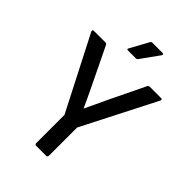

<svg xmlns="http://www.w3.org/2000/svg" viewBox="-243 -931 1030 1030"><g transform="rotate(45 272.0 -416.0)"><path d="M234 0Q224 0 224 -11V-225L10 -642Q5 -655 17 -655H104Q113 -655 116 -648L220 -433Q233 -406 246.5 -377.5Q260 -349 272 -322H273Q287 -351 300 -379Q313 -407 326 -435L429 -648Q432 -655 442 -655H526Q539 -655 533 -642L320 -225V-11Q320 0 309 0ZM220 -710Q210 -710 215 -720L272 -824Q276 -832 283 -832H361Q367 -832 368.5 -828Q370 -824 366 -819L292 -716Q288 -710 281 -710Z"/></g></svg>

Font: Sofia Sans Medium
Style: Regular
Weight: 500
Designer: Botio Nikoltchev, Ani Petrova
Foundry: lettersoup
Version: Version 4.101; ttfautohint (v1.8.4.7-5d5b)